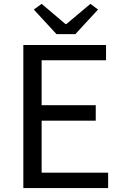

<svg xmlns="http://www.w3.org/2000/svg" viewBox="-20 -964 628 984"><path d="M99.6 0V-733.4H523.4V-655.3H193.4V-424.8H470.7V-345.7H193.4V-79.1H534.2V0ZM269.5 -789.1 153.3 -915 193.4 -944.3 315.4 -840.8H320.3L443.4 -944.3L482.4 -915L366.2 -789.1Z"/></svg>

Font: Gen Shin Gothic Regular
Style: Regular
Weight: 400
Designer: [Source Han Sans]
Ryoko NISHIZUKA  (kana & ideographs); Paul D. Hunt (Latin, Greek & Cyrillic); Wenlong ZHANG  (bopomofo
Version: Version 1.002.20150607